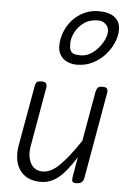

<svg xmlns="http://www.w3.org/2000/svg" viewBox="-59 -925 650 977"><g transform="rotate(5 265.5 -436.5)"><path d="M187.5 9Q114 9 79.5 -39.5Q45 -88 59.5 -169.5L114 -476Q115 -482 119.5 -491.2Q124 -500.5 147.5 -500.5Q166.5 -500.5 170.8 -491Q175 -481.5 173.5 -473L120 -167.5Q111 -116 130 -80.2Q149 -44.5 192.5 -44.5Q234 -44.5 278 -88Q322 -131.5 379.5 -217.5L424.5 -472Q425.5 -477.5 430.8 -489Q436 -500.5 459 -500.5Q478.5 -500.5 482.2 -491.5Q486 -482.5 484.5 -474L407 -33.5Q405 -21.5 400.2 -14Q395.5 -6.5 387 -3.2Q378.5 0 365 0Q351 0 347.2 -7Q343.5 -14 346.5 -31L364 -132.5Q315.5 -55 275 -23Q234.5 9 187.5 9ZM317.5 -601Q290.5 -601 268.5 -611Q246.5 -621 233.5 -640.8Q220.5 -660.5 220.5 -689Q220.5 -724.5 233.5 -758.8Q246.5 -793 271 -820.8Q295.5 -848.5 330 -865.2Q364.5 -882 407 -882Q458 -882 487 -860Q516 -838 516 -795Q516 -765 502 -731.5Q488 -698 461.8 -668.2Q435.5 -638.5 399 -619.8Q362.5 -601 317.5 -601ZM333 -650Q367 -650 396 -672.8Q425 -695.5 443 -727Q461 -758.5 461 -784Q461 -805.5 445 -820.2Q429 -835 407 -835Q363.5 -835 334.2 -813.8Q305 -792.5 290 -762.8Q275 -733 275 -707.5Q275 -685.5 279.5 -673Q284 -660.5 296.5 -655.2Q309 -650 333 -650Z"/></g></svg>

Font: Edu AU VIC WA NT Hand
Style: Regular
Weight: 400
Designer: Tina and Corey Anderson, Eben Sorkin, Mirko Velimirovic
Foundry: Google for Education
Version: Version 1.001